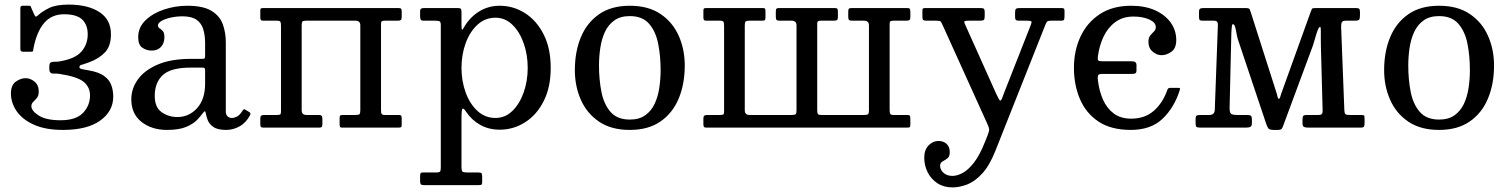

<svg xmlns="http://www.w3.org/2000/svg" viewBox="-20 -555 6570 835"><path d="M27.5 -149C27.5 -121.7 35.8 -95.9 52.2 -71.8C68.8 -47.6 93.8 -27.9 127.2 -12.8C160.8 2.4 202.8 10 253.5 10C324.2 10 378.3 -3.6 416 -30.8C453.7 -57.9 472.5 -92.7 472.5 -135C472.5 -152.3 469.8 -168.8 464.2 -184.2C458.8 -199.8 448.3 -213.2 433 -224.5C417.7 -235.8 395.2 -244 365.5 -249C354.5 -251 345.1 -252.8 337.2 -254.2C329.4 -255.8 325.5 -258.5 325.5 -262.5C325.5 -268.2 327.8 -271.5 332.5 -272.5C337.2 -273.5 349.2 -277.5 368.5 -284.5C397.2 -295.2 420 -309.6 437 -327.8C454 -345.9 462.5 -372 462.5 -406C462.5 -448.7 445.8 -480.8 412.2 -502.5C378.8 -524.2 334.2 -535 278.5 -535C242.8 -535 215 -530.2 195 -520.8C175 -511.2 158.7 -500.7 146 -489C140.7 -484 137.1 -481.9 135.2 -482.8C133.4 -483.6 130.5 -488.3 126.5 -497L116 -521C114.7 -524.3 113.8 -526.7 113.2 -528C112.8 -529.3 110.2 -530 105.5 -530H78.5C71.8 -530 68.5 -526.8 68.5 -520.5V-343C68.5 -337.7 69.5 -334.2 71.5 -332.5C73.5 -330.8 77.3 -330 83 -330H113.5C120.2 -330 123.6 -331.1 123.8 -333.2C123.9 -335.4 124.5 -339.2 125.5 -344.5C134.8 -392.8 150.3 -429.7 172 -455C193.7 -480.3 222.5 -493 258.5 -493C295.5 -493 321.9 -485.2 337.8 -469.8C353.6 -454.2 361.5 -433 361.5 -406C361.5 -377 352.5 -352 334.5 -331C316.5 -310 284.8 -295.7 239.5 -288C232.2 -286.7 225 -286.2 218 -286.5C211 -286.8 205.3 -285.8 201 -283.5C196.7 -281.2 194.5 -275 194.5 -265V-256C194.5 -246.3 196.7 -240.2 201 -237.8C205.3 -235.2 210.9 -234.2 217.8 -234.8C224.6 -235.2 231.8 -234.8 239.5 -233.5C291.5 -225.5 326.5 -213.8 344.5 -198.5C362.5 -183.2 371.5 -163.7 371.5 -140C371.5 -110.7 361.3 -85.3 341 -64C320.7 -42.7 288.2 -32 243.5 -32C201.5 -32 169.8 -38.8 148.5 -52.5C127.2 -66.2 116.5 -79.7 116.5 -93C116.5 -100.7 119.2 -107 124.5 -112C129.8 -117 135.2 -122.8 140.5 -129.2C145.8 -135.8 148.5 -145 148.5 -157C148.5 -175.7 142.4 -190 130.2 -200C118.1 -210 105.2 -215 91.5 -215C77.2 -215 62.9 -210 48.8 -200C34.6 -190 27.5 -173 27.5 -149Z M551 -123C551 -81 565.8 -48.3 595.2 -25C624.8 -1.7 661.7 10 706 10C741.3 10 769.3 5.6 790 -3.2C810.7 -12.1 826.3 -22.2 837 -33.5C847.7 -44.8 855.7 -54.2 861 -61.5C865.7 -67.8 868.9 -71 870.8 -71C872.6 -71 874 -68 875 -62C876.3 -54 879.1 -44.3 883.2 -33C887.4 -21.7 895.6 -11.7 907.8 -3C919.9 5.7 938.5 10 963.5 10H964C984.3 10 1003.8 4.8 1022.5 -5.8C1041.2 -16.2 1056.3 -32.7 1068 -55C1070.3 -60.3 1069.3 -64.3 1065 -67L1047 -78C1042.7 -81.3 1038.8 -80.2 1035.5 -74.5C1026.8 -60.8 1018.5 -52 1010.5 -48C1002.5 -44 995 -42 988 -42C981 -42 974.9 -44.3 969.8 -49C964.6 -53.7 962 -61 962 -71V-372C962 -399 957.8 -424.6 949.2 -448.8C940.8 -472.9 924.4 -492.5 900.2 -507.5C876.1 -522.5 840.7 -530 794 -530C760.3 -530 727.2 -524.7 694.5 -514C661.8 -503.3 634.8 -487.8 613.2 -467.2C591.8 -446.8 581 -422 581 -393C581 -371 587 -355.8 599 -347.5C611 -339.2 624.7 -335 640 -335C657 -335 670.4 -340.4 680.2 -351.2C690.1 -362.1 695 -376 695 -393C695 -406 692.7 -415 688 -420C683.3 -425 678.7 -428.9 674 -431.8C669.3 -434.6 667 -439 667 -445C667 -451.7 672.2 -458 682.5 -464C692.8 -470 706.2 -474.8 722.5 -478.5C738.8 -482.2 756 -484 774 -484C800.7 -484 821.1 -478.9 835.2 -468.8C849.4 -458.6 859.1 -444.7 864.2 -427C869.4 -409.3 872 -389.3 872 -367V-312C872 -306 871.2 -302.3 869.8 -301C868.2 -299.7 864.7 -299 859 -299H810C752.7 -299 704.8 -290.8 666.5 -274.5C628.2 -258.2 599.3 -236.7 580 -210C560.7 -183.3 551 -154.3 551 -123ZM653 -138C653 -176.7 664.7 -206.8 688 -228.5C711.3 -250.2 752 -261 810 -261H862C868.7 -261 872 -257.7 872 -251V-191C872 -145.7 860.3 -110.2 837 -84.5C813.7 -58.8 785 -46 751 -46C726 -46 703.4 -53 683.2 -67C663.1 -81 653 -104.7 653 -138Z M1292 -75.5V-445.5C1292 -454.2 1293.3 -459.6 1296 -461.8C1298.7 -463.9 1304 -465 1312 -465H1526C1540 -465 1547 -458.2 1547 -444.5V-74.5C1547 -65.8 1545.7 -60.4 1543 -58.2C1540.3 -56.1 1535 -55 1527 -55H1469.5C1464.2 -55 1460.8 -54 1459.2 -52C1457.8 -50 1457 -46.2 1457 -40.5V-15.5C1457 -10.2 1457.5 -6.2 1458.5 -3.8C1459.5 -1.2 1462.7 0 1468 0H1711.5C1717.2 0 1721.2 -0.5 1723.5 -1.5C1725.8 -2.5 1727 -5.7 1727 -11V-40C1727 -45.7 1726.2 -49.6 1724.8 -51.8C1723.2 -53.9 1719.7 -55 1714 -55H1655C1646.3 -55 1641.2 -56.6 1639.5 -59.8C1637.8 -62.9 1637 -68.8 1637 -77.5V-451C1637 -457.3 1638.2 -461.2 1640.8 -462.8C1643.2 -464.2 1647.7 -465 1654 -465H1709C1715.7 -465 1720.3 -465.9 1723 -467.8C1725.7 -469.6 1727 -474 1727 -481V-504C1727 -510.3 1726.2 -514.6 1724.5 -516.8C1722.8 -518.9 1719 -520 1713 -520H1127.5C1122.2 -520 1118.2 -519.6 1115.8 -518.8C1113.2 -517.9 1112 -514.7 1112 -509V-480C1112 -474.3 1112.8 -470.4 1114.5 -468.2C1116.2 -466.1 1119.7 -465 1125 -465H1184C1192.7 -465 1197.8 -463.4 1199.5 -460.2C1201.2 -457.1 1202 -451.2 1202 -442.5V-69C1202 -62.7 1200.8 -58.8 1198.5 -57.2C1196.2 -55.8 1191.7 -55 1185 -55H1130C1123.7 -55 1119.1 -54.1 1116.2 -52.2C1113.4 -50.4 1112 -46 1112 -39V-16C1112 -9.7 1112.8 -5.4 1114.5 -3.2C1116.2 -1.1 1120 0 1126 0H1368C1373.7 0 1377.4 -1 1379.2 -3C1381.1 -5 1382 -9 1382 -15V-38C1382 -45.3 1380.8 -50 1378.2 -52C1375.8 -54 1371.2 -55 1364.5 -55H1313C1299 -55 1292 -61.8 1292 -75.5Z M1807 -485C1807 -477.7 1807.9 -472.5 1809.8 -469.5C1811.6 -466.5 1816.5 -465 1824.5 -465H1874.5C1882.8 -465 1888.7 -464 1892 -462C1895.3 -460 1897 -454.7 1897 -446V172C1897 181.3 1896.1 187.5 1894.2 190.5C1892.4 193.5 1886.8 195 1877.5 195H1820.5C1814.2 195 1810.3 196.2 1809 198.5C1807.7 200.8 1807 205.3 1807 212V232C1807 238.3 1807.9 242.9 1809.8 245.8C1811.6 248.6 1815.8 250 1822.5 250H2061.5C2068.5 250 2072.8 249.2 2074.5 247.8C2076.2 246.2 2077 241.8 2077 234.5V214C2077 206 2076 200.8 2074 198.5C2072 196.2 2067.2 195 2059.5 195H2010.5C2000.5 195 1994.1 193.8 1991.2 191.2C1988.4 188.8 1987 182.3 1987 172V-39C1987 -65.7 1988.5 -80.1 1991.5 -82.2C1994.5 -84.4 1999.7 -80 2007 -69C2023.7 -44.3 2044.4 -25.2 2069.2 -11.5C2094.1 2.2 2122 9 2153 9C2192.7 9 2229.3 -1.6 2263 -22.8C2296.7 -43.9 2323.8 -74.6 2344.2 -114.8C2364.8 -154.9 2375 -203.3 2375 -260C2375 -316.7 2364.8 -365.2 2344.2 -405.5C2323.8 -445.8 2296.7 -476.7 2263 -498C2229.3 -519.3 2192.7 -530 2153 -530C2119.3 -530 2088.8 -521.2 2061.5 -503.8C2034.2 -486.2 2012.3 -462.7 1996 -433C1993 -427.7 1990.8 -425.4 1989.2 -426.2C1987.8 -427.1 1987 -433.7 1987 -446V-503C1987 -510.7 1985.8 -515.4 1983.5 -517.2C1981.2 -519.1 1976.2 -520 1968.5 -520H1825.5C1819.2 -520 1814.5 -519.2 1811.5 -517.5C1808.5 -515.8 1807 -511.3 1807 -504ZM1987 -260C1987 -298 1993 -333.6 2005 -366.8C2017 -399.9 2034.1 -426.8 2056.2 -447.2C2078.4 -467.8 2104.7 -478 2135 -478C2163 -478 2187.5 -467.8 2208.5 -447.2C2229.5 -426.8 2245.8 -399.9 2257.5 -366.8C2269.2 -333.6 2275 -298 2275 -260C2275 -222 2269.2 -186.4 2257.5 -153.2C2245.8 -120.1 2229.5 -93.2 2208.5 -72.8C2187.5 -52.2 2163 -42 2135 -42C2104.7 -42 2078.4 -52.2 2056.2 -72.8C2034.1 -93.2 2017 -120.1 2005 -153.2C1993 -186.4 1987 -222 1987 -260Z M2480 -250C2480 -203.3 2488.8 -160.2 2506.2 -120.8C2523.8 -81.2 2550.2 -49.6 2585.5 -25.8C2620.8 -1.9 2665.3 10 2719 10C2772.7 10 2817.2 -2.2 2852.5 -26.8C2887.8 -51.2 2914.2 -84.6 2931.8 -126.8C2949.2 -168.9 2958 -216.7 2958 -270C2958 -316.7 2949.2 -359.8 2931.8 -399.2C2914.2 -438.8 2887.8 -470.4 2852.5 -494.2C2817.2 -518.1 2772.7 -530 2719 -530C2665.3 -530 2620.8 -517.8 2585.5 -493.2C2550.2 -468.8 2523.8 -435.4 2506.2 -393.2C2488.8 -351.1 2480 -303.3 2480 -250ZM2585 -270C2585 -296 2586.9 -321.8 2590.8 -347.2C2594.6 -372.8 2601.3 -395.8 2611 -416.5C2620.7 -437.2 2634.2 -453.8 2651.8 -466.2C2669.2 -478.8 2691.7 -485 2719 -485C2755.3 -485 2783.2 -474 2802.5 -452C2821.8 -430 2835.1 -401.2 2842.2 -365.5C2849.4 -329.8 2853 -291.3 2853 -250C2853 -224 2851.1 -198.2 2847.2 -172.8C2843.4 -147.2 2836.7 -124.2 2827 -103.5C2817.3 -82.8 2803.8 -66.2 2786.2 -53.8C2768.8 -41.2 2746.3 -35 2719 -35C2682.7 -35 2654.8 -46 2635.5 -68C2616.2 -90 2602.9 -118.8 2595.8 -154.5C2588.6 -190.2 2585 -228.7 2585 -270Z M3444 -444.5V-74.5C3444 -65.8 3442.7 -60.4 3440 -58.2C3437.3 -56.1 3432 -55 3424 -55H3240C3226 -55 3219 -61.8 3219 -75.5V-445.5C3219 -454.2 3220.3 -459.6 3223 -461.8C3225.7 -463.9 3231 -465 3239 -465H3296.5C3301.8 -465 3305.2 -466.1 3306.8 -468.2C3308.2 -470.4 3309 -474.2 3309 -479.5V-504.5C3309 -510.2 3308.5 -514.2 3307.5 -516.5C3306.5 -518.8 3303.3 -520 3298 -520H3054.5C3049.2 -520 3045.2 -519.6 3042.8 -518.8C3040.2 -517.9 3039 -514.7 3039 -509V-480C3039 -474.3 3039.8 -470.4 3041.5 -468.2C3043.2 -466.1 3046.7 -465 3052 -465H3111C3119.7 -465 3124.8 -463.4 3126.5 -460.2C3128.2 -457.1 3129 -451.2 3129 -442.5V-69C3129 -62.7 3127.8 -58.8 3125.5 -57.2C3123.2 -55.8 3118.7 -55 3112 -55H3057C3050.7 -55 3046.1 -54.1 3043.2 -52.2C3040.4 -50.4 3039 -46 3039 -39V-16C3039 -9.7 3039.8 -5.4 3041.5 -3.2C3043.2 -1.1 3047 0 3053 0H3923.5C3929.2 0 3933.2 -0.5 3935.5 -1.5C3937.8 -2.5 3939 -5.7 3939 -11V-40C3939 -45.7 3938.2 -49.6 3936.8 -51.8C3935.2 -53.9 3931.7 -55 3926 -55H3867C3858.3 -55 3853.2 -56.6 3851.5 -59.8C3849.8 -62.9 3849 -68.8 3849 -77.5V-451C3849 -457.3 3850.2 -461.2 3852.8 -462.8C3855.2 -464.2 3859.7 -465 3866 -465H3921C3927.7 -465 3932.3 -465.9 3935 -467.8C3937.7 -469.6 3939 -474 3939 -481V-504C3939 -510.3 3938.2 -514.6 3936.5 -516.8C3934.8 -518.9 3931 -520 3925 -520H3683C3677.3 -520 3673.6 -519 3671.8 -517C3669.9 -515 3669 -511 3669 -505V-482C3669 -474.7 3670.2 -470 3672.8 -468C3675.2 -466 3679.8 -465 3686.5 -465H3738C3752 -465 3759 -458.2 3759 -444.5V-74.5C3759 -65.8 3757.7 -60.4 3755 -58.2C3752.3 -56.1 3747 -55 3739 -55H3552C3543.3 -55 3538.2 -56.6 3536.5 -59.8C3534.8 -62.9 3534 -68.8 3534 -77.5V-451C3534 -457.3 3535.2 -461.2 3537.8 -462.8C3540.2 -464.2 3544.7 -465 3551 -465H3606C3612.7 -465 3617.3 -465.9 3620 -467.8C3622.7 -469.6 3624 -474 3624 -481V-504C3624 -510.3 3623.2 -514.6 3621.5 -516.8C3619.8 -518.9 3616 -520 3610 -520H3368C3362.3 -520 3358.6 -519 3356.8 -517C3354.9 -515 3354 -511 3354 -505V-482C3354 -474.7 3355.2 -470 3357.8 -468C3360.2 -466 3364.8 -465 3371.5 -465H3423C3437 -465 3444 -458.2 3444 -444.5Z M3999.5 131C3999.5 153.3 4004.4 174.3 4014.2 194C4024.1 213.7 4038.2 229.6 4056.5 241.8C4074.8 253.9 4096.8 260 4122.5 260C4141.8 260 4162.6 255.9 4184.8 247.8C4206.9 239.6 4228.8 224.1 4250.2 201.2C4271.8 178.4 4291.2 145.3 4308.5 102L4525 -444C4528.3 -452 4531 -457.5 4533 -460.5C4535 -463.5 4541.7 -465 4553 -465H4594C4601.7 -465 4606.2 -466.5 4607.5 -469.5C4608.8 -472.5 4609.5 -477.7 4609.5 -485V-508C4609.5 -513.7 4608.3 -517.1 4606 -518.2C4603.7 -519.4 4599.7 -520 4594 -520H4415C4406.7 -520 4401.2 -518.8 4398.5 -516.5C4395.8 -514.2 4394.5 -508.7 4394.5 -500V-483C4394.5 -476.3 4395.4 -471.7 4397.2 -469C4399.1 -466.3 4403.7 -465 4411 -465H4447C4457.7 -465 4463.8 -464 4465.2 -462C4466.8 -460 4466.2 -455.3 4463.5 -448L4347.5 -153C4343.2 -141.3 4339.8 -132.5 4337.5 -126.5C4335.2 -120.5 4332.7 -117.5 4330 -117.5C4327.3 -117.5 4321.5 -127.3 4312.5 -147L4176.5 -450C4173.2 -457 4172.7 -461.2 4175 -462.8C4177.3 -464.2 4183.7 -465 4194 -465H4241C4250.7 -465 4256.7 -466.2 4259 -468.8C4261.3 -471.2 4262.5 -477.5 4262.5 -487.5V-500C4262.5 -508.7 4261.4 -514.2 4259.2 -516.5C4257.1 -518.8 4252 -520 4244 -520H4005C4000.3 -520 3996.9 -519.5 3994.8 -518.5C3992.6 -517.5 3991.5 -514.7 3991.5 -510V-482C3991.5 -475 3992.6 -470.4 3994.8 -468.2C3996.9 -466.1 4001.7 -465 4009 -465H4052C4062 -465 4068.1 -464 4070.2 -462C4072.4 -460 4075 -455.7 4078 -449L4274.5 -15C4279.2 -5 4281.6 2.6 4281.8 7.8C4281.9 12.9 4280 20.7 4276 31L4264.5 60C4248.8 100 4232.5 130.8 4215.5 152.5C4198.5 174.2 4182 189.2 4166 197.5C4150 205.8 4135.5 210 4122.5 210C4106.2 210 4093.1 205.5 4083.2 196.5C4073.4 187.5 4068.5 177.3 4068.5 166C4068.5 157.3 4072 151.1 4079 147.2C4086 143.4 4093 138.9 4100 133.8C4107 128.6 4110.5 119.7 4110.5 107C4110.5 91.3 4105.9 79.2 4096.8 70.8C4087.6 62.2 4075.5 58 4060.5 58C4045.2 58 4031.2 64.4 4018.5 77.2C4005.8 90.1 3999.5 108 3999.5 131Z M4650.5 -260C4650.5 -210 4659.2 -164.6 4676.8 -123.8C4694.2 -82.9 4721.2 -50.4 4757.5 -26.2C4793.8 -2.1 4840.5 10 4897.5 10C4956.2 10 5002.4 -6.2 5036.2 -38.8C5070.1 -71.2 5095 -113 5111 -164C5112.3 -167.7 5112.4 -170.1 5111.2 -171.2C5110.1 -172.4 5106.8 -173 5101.5 -173H5070.5C5065.8 -173 5062.7 -172.2 5061 -170.8C5059.3 -169.2 5057.8 -166.8 5056.5 -163.5C5043.5 -126.2 5024 -96.1 4998 -73.2C4972 -50.4 4939.2 -39 4899.5 -39C4869.2 -39 4844 -46.4 4824 -61.2C4804 -76.1 4788.4 -96 4777.2 -121C4766.1 -146 4758.7 -173.7 4755 -204C4753.7 -213 4753.6 -220.2 4754.8 -225.5C4755.9 -230.8 4762 -233.5 4773 -233.5H4899.5C4909.2 -233.5 4915.4 -234.5 4918.2 -236.5C4921.1 -238.5 4922.5 -242.2 4922.5 -247.5V-272.5C4922.5 -283.2 4915.8 -288.5 4902.5 -288.5H4774.5C4764.8 -288.5 4758.8 -289.7 4756.5 -292C4754.2 -294.3 4753.5 -299.8 4754.5 -308.5C4758.5 -340.2 4766.8 -369.2 4779.2 -395.5C4791.8 -421.8 4808.8 -443 4830.5 -459C4852.2 -475 4878.5 -483 4909.5 -483C4936.5 -483 4959.4 -478.8 4978.2 -470.2C4997.1 -461.8 5006.5 -450.7 5006.5 -437C5006.5 -429.3 5003.8 -423 4998.5 -418C4993.2 -413 4987.8 -407.2 4982.5 -400.8C4977.2 -394.2 4974.5 -385 4974.5 -373C4974.5 -354.7 4980.7 -340.4 4993 -330.2C5005.3 -320.1 5018.2 -315 5031.5 -315C5046.2 -315 5060.5 -320 5074.5 -330C5088.5 -340 5095.5 -357 5095.5 -381C5095.5 -408.3 5087.7 -433.2 5072 -455.8C5056.3 -478.2 5033.8 -496.2 5004.5 -509.8C4975.2 -523.2 4940.2 -530 4899.5 -530C4845.8 -530 4800.5 -517.9 4763.5 -493.8C4726.5 -469.6 4698.4 -437.1 4679.2 -396.2C4660.1 -355.4 4650.5 -310 4650.5 -260Z M5258.5 -465C5266.2 -465 5271.2 -463.3 5273.5 -460C5275.8 -456.7 5276.8 -451.7 5276.5 -445L5263 -77C5262.3 -62.3 5254.5 -55 5239.5 -55H5200.5C5191.5 -55 5185.8 -53.8 5183.2 -51.5C5180.8 -49.2 5179.5 -43.3 5179.5 -34V-20C5179.5 -11 5180.8 -5.4 5183.5 -3.2C5186.2 -1.1 5192.2 0 5201.5 0H5398.5C5407.5 0 5414.1 -1.2 5418.2 -3.5C5422.4 -5.8 5424.5 -11.3 5424.5 -20V-33C5424.5 -43 5423.1 -49.2 5420.2 -51.5C5417.4 -53.8 5411.2 -55 5401.5 -55H5360.5C5346.2 -55 5337 -57 5333 -61C5329 -65 5327.2 -73.8 5327.5 -87.5L5335 -409C5335.7 -424.7 5336.5 -435.4 5337.5 -441.2C5338.5 -447.1 5339.8 -450 5341.5 -450C5345.8 -450 5349.2 -445.9 5351.5 -437.8C5353.8 -429.6 5355.8 -420.3 5357.5 -410C5359.2 -399.7 5361.2 -391 5363.5 -384L5486.5 -17C5489.2 -8.7 5492.2 -2.1 5495.5 2.8C5498.8 7.6 5506.5 10 5518.5 10H5536.5C5545.2 10 5550.8 8.5 5553.5 5.5C5556.2 2.5 5558.5 -2 5560.5 -8L5689.5 -356C5692.8 -365.7 5696.2 -376.9 5699.8 -389.8C5703.2 -402.6 5706.8 -413.8 5710.5 -423.5C5714.2 -433.2 5717.8 -438 5721.5 -438C5723.2 -438 5724.1 -432.8 5724.2 -422.5C5724.4 -412.2 5724.4 -400.4 5724.2 -387.2C5724.1 -374.1 5724.2 -363.2 5724.5 -354.5L5732 -76C5732.3 -68 5731.3 -62.5 5729 -59.5C5726.7 -56.5 5721.2 -55 5712.5 -55H5664.5C5654.8 -55 5649.1 -53.4 5647.2 -50.2C5645.4 -47.1 5644.5 -40.7 5644.5 -31V-19C5644.5 -10.7 5646.6 -5.4 5650.8 -3.2C5654.9 -1.1 5660.8 0 5668.5 0H5896.5C5904.8 0 5909.9 -1.4 5911.8 -4.2C5913.6 -7.1 5914.5 -12.7 5914.5 -21V-36C5914.5 -45.7 5913.8 -51.2 5912.2 -52.8C5910.8 -54.2 5905.2 -55 5895.5 -55H5847.5C5838.5 -55 5832.8 -56.4 5830.5 -59.2C5828.2 -62.1 5826.8 -67.7 5826.5 -76L5812.5 -438C5812.2 -446.7 5813.2 -453.3 5815.5 -458C5817.8 -462.7 5823.7 -465 5833 -465H5871.5C5882.2 -465 5888.7 -466.5 5891 -469.5C5893.3 -472.5 5894.5 -479.3 5894.5 -490V-502C5894.5 -509.7 5893.3 -514.6 5891 -516.8C5888.7 -518.9 5883.8 -520 5876.5 -520H5701.5C5692.2 -520 5686.8 -518.8 5685.5 -516.5C5684.2 -514.2 5682.3 -509.7 5680 -503L5552.5 -149C5549.8 -140.7 5547.9 -134.7 5546.8 -131C5545.6 -127.3 5543.8 -125.5 5541.5 -125.5C5538.8 -125.5 5536.9 -128.7 5535.8 -135C5534.6 -141.3 5532.3 -149.3 5529 -159L5421 -497C5418.7 -504.7 5416.8 -510.4 5415.2 -514.2C5413.8 -518.1 5407.5 -520 5396.5 -520H5215.5C5208.2 -520 5202.8 -519.2 5199.5 -517.5C5196.2 -515.8 5194.5 -511 5194.5 -503V-480C5194.5 -473.7 5195.7 -469.6 5198 -467.8C5200.3 -465.9 5204.8 -465 5211.5 -465Z M5999.5 -250C5999.5 -203.3 6008.2 -160.2 6025.8 -120.8C6043.2 -81.2 6069.7 -49.6 6105 -25.8C6140.3 -1.9 6184.8 10 6238.5 10C6292.2 10 6336.7 -2.2 6372 -26.8C6407.3 -51.2 6433.8 -84.6 6451.2 -126.8C6468.8 -168.9 6477.5 -216.7 6477.5 -270C6477.5 -316.7 6468.8 -359.8 6451.2 -399.2C6433.8 -438.8 6407.3 -470.4 6372 -494.2C6336.7 -518.1 6292.2 -530 6238.5 -530C6184.8 -530 6140.3 -517.8 6105 -493.2C6069.7 -468.8 6043.2 -435.4 6025.8 -393.2C6008.2 -351.1 5999.5 -303.3 5999.5 -250ZM6104.5 -270C6104.5 -296 6106.4 -321.8 6110.2 -347.2C6114.1 -372.8 6120.8 -395.8 6130.5 -416.5C6140.2 -437.2 6153.8 -453.8 6171.2 -466.2C6188.8 -478.8 6211.2 -485 6238.5 -485C6274.8 -485 6302.7 -474 6322 -452C6341.3 -430 6354.6 -401.2 6361.8 -365.5C6368.9 -329.8 6372.5 -291.3 6372.5 -250C6372.5 -224 6370.6 -198.2 6366.8 -172.8C6362.9 -147.2 6356.2 -124.2 6346.5 -103.5C6336.8 -82.8 6323.2 -66.2 6305.8 -53.8C6288.2 -41.2 6265.8 -35 6238.5 -35C6202.2 -35 6174.3 -46 6155 -68C6135.7 -90 6122.4 -118.8 6115.2 -154.5C6108.1 -190.2 6104.5 -228.7 6104.5 -270Z"/></svg>

Font: Besley*
Style: Regular
Weight: 400
Designer: Owen Earl
Foundry: indestructible type*
Version: Version 3.000; ttfautohint (v1.8.3)